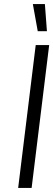

<svg xmlns="http://www.w3.org/2000/svg" viewBox="-20 -921 261 941"><path d="M135 0H69L155 -700H221ZM210 -768H165L141 -901H200Z"/></svg>

Font: Kulim Park Light
Style: Italic
Weight: 300
Italic angle: -8°
Designer: Noponies / Dale Sattler
Foundry: Noponies
Version: Version 1.000; ttfautohint (v1.8.3)